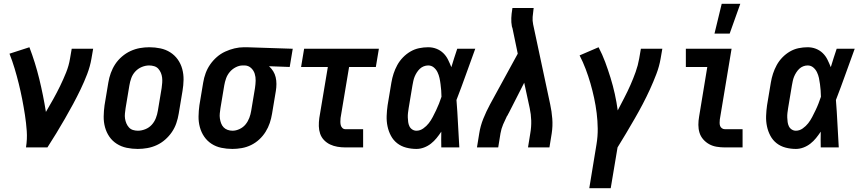

<svg xmlns="http://www.w3.org/2000/svg" viewBox="-20 -777 4540 1012"><path d="M117 0Q124 -44 121 -86.5Q118 -129 111.5 -171Q105 -213 97 -254Q89 -295 79 -335.5Q69 -376 57 -416Q45 -456 30 -494L135 -528Q166 -447 187 -361Q208 -275 222 -187Q242 -221 261 -255Q280 -289 297 -324Q314 -359 328.5 -395Q343 -431 349 -468L358 -520H471L462 -468Q455 -427 439.5 -386.5Q424 -346 405 -306.5Q386 -267 365 -228Q344 -189 322 -151Q300 -113 277 -75Q254 -37 230 0Z M706 8Q676 8 647.5 2Q619 -4 595.5 -19Q572 -34 556.5 -56.5Q541 -79 533.5 -106.5Q526 -134 526.5 -163.5Q527 -193 531 -222L551 -342Q555 -367 564 -392Q573 -417 587.5 -439Q602 -461 623 -479Q644 -497 668 -508Q692 -519 717 -523.5Q742 -528 767 -528Q797 -528 825.5 -522Q854 -516 877.5 -501Q901 -486 917 -463.5Q933 -441 940.5 -413.5Q948 -386 947.5 -356.5Q947 -327 942 -298L922 -178Q918 -153 909.5 -128Q901 -103 886 -81Q871 -59 850.5 -41Q830 -23 806 -12Q782 -1 756.5 3.5Q731 8 706 8ZM707 -88Q726 -88 746 -96Q766 -104 780 -119.5Q794 -135 801.5 -154.5Q809 -174 812 -193L832 -313Q834 -327 835 -341Q836 -355 834.5 -368Q833 -381 828 -393Q823 -405 814.5 -414.5Q806 -424 793 -428Q780 -432 766 -432Q747 -432 727.5 -424Q708 -416 693.5 -400.5Q679 -385 672 -365.5Q665 -346 662 -327L642 -207Q640 -193 638.5 -179Q637 -165 639 -152Q641 -139 646 -127Q651 -115 659.5 -105.5Q668 -96 680.5 -92Q693 -88 707 -88Z M1205 8Q1175 8 1146.5 2Q1118 -4 1095 -19Q1072 -34 1056.5 -56.5Q1041 -79 1033.5 -106.5Q1026 -134 1026.5 -163.5Q1027 -193 1031 -222L1051 -342Q1055 -367 1064 -391.5Q1073 -416 1088 -437.5Q1103 -459 1123 -476.5Q1143 -494 1167 -505Q1191 -516 1216 -522Q1241 -528 1266 -528H1281L1523 -520L1507 -424L1398 -428Q1411 -416 1420 -401.5Q1429 -387 1433 -370Q1437 -353 1437 -334.5Q1437 -316 1434 -298L1414 -178Q1410 -153 1402 -129Q1394 -105 1380 -82.5Q1366 -60 1346.5 -42Q1327 -24 1303.5 -12.5Q1280 -1 1254.5 3.5Q1229 8 1205 8ZM1206 -88Q1224 -88 1243 -97Q1262 -106 1274.5 -121.5Q1287 -137 1294 -155.5Q1301 -174 1304 -193L1324 -313Q1327 -333 1327.5 -352Q1328 -371 1322.5 -388.5Q1317 -406 1303.5 -418.5Q1290 -431 1271 -432H1259Q1241 -432 1222.5 -422.5Q1204 -413 1191 -397.5Q1178 -382 1171.5 -363.5Q1165 -345 1162 -327L1142 -207Q1140 -193 1138.5 -179.5Q1137 -166 1139 -152.5Q1141 -139 1145.5 -127Q1150 -115 1158.5 -106Q1167 -97 1179.5 -92.5Q1192 -88 1206 -88Z M1800 0Q1779 0 1758.5 -3.5Q1738 -7 1720 -15.5Q1702 -24 1688 -38.5Q1674 -53 1667.5 -72Q1661 -91 1660.5 -112Q1660 -133 1663 -155L1708 -424H1567L1583 -520H1977L1961 -424H1820L1775 -155Q1774 -145 1774 -135.5Q1774 -126 1776 -117.5Q1778 -109 1784.5 -102.5Q1791 -96 1801 -96H1894V0Z M2175 8Q2147 8 2120.5 1Q2094 -6 2073.5 -22Q2053 -38 2040.5 -61.5Q2028 -85 2022.5 -111.5Q2017 -138 2018 -166Q2019 -194 2023 -222L2043 -342Q2047 -366 2054.5 -389Q2062 -412 2074 -434Q2086 -456 2104 -474.5Q2122 -493 2143.5 -505.5Q2165 -518 2189 -523Q2213 -528 2237 -528Q2260 -528 2280.5 -520Q2301 -512 2316.5 -497Q2332 -482 2341.5 -462.5Q2351 -443 2359 -423Q2366 -447 2374 -471.5Q2382 -496 2390 -520H2485Q2460 -452 2436 -384.5Q2412 -317 2386 -250Q2391 -188 2394 -125Q2397 -62 2401 0H2306Q2305 -21 2305.5 -41.5Q2306 -62 2306 -83Q2294 -65 2281 -49Q2268 -33 2251.5 -20Q2235 -7 2215 0.5Q2195 8 2175 8ZM2175 -88Q2194 -88 2211 -100Q2228 -112 2240 -127.5Q2252 -143 2261 -160.5Q2270 -178 2278.5 -195.5Q2287 -213 2294 -231Q2301 -249 2307 -267Q2307 -284 2305.5 -300.5Q2304 -317 2302 -333.5Q2300 -350 2296.5 -366Q2293 -382 2286 -396.5Q2279 -411 2266.5 -421.5Q2254 -432 2237 -432Q2225 -432 2213.5 -427.5Q2202 -423 2193 -414.5Q2184 -406 2177 -395Q2170 -384 2165.5 -373Q2161 -362 2158.5 -350Q2156 -338 2154 -327L2134 -207Q2132 -194 2130.5 -182Q2129 -170 2129.5 -157.5Q2130 -145 2131.5 -133.5Q2133 -122 2138 -111.5Q2143 -101 2153 -94.5Q2163 -88 2175 -88Z M2494 0 2506 -74Q2512 -113 2527.5 -151.5Q2543 -190 2563 -227L2709 -494L2681 -629Q2680 -631 2679.5 -633Q2679 -635 2678 -638Q2674 -659 2675 -682Q2676 -705 2680 -728L2681 -735H2793L2792 -728Q2789 -708 2787.5 -688Q2786 -668 2790 -649L2880 -227Q2888 -190 2891 -151.5Q2894 -113 2888 -74L2876 0H2763L2775 -74Q2781 -108 2780 -141.5Q2779 -175 2772 -207L2743 -341L2662 -182Q2660 -179 2658 -175Q2656 -171 2655 -168L2653 -167Q2642 -145 2632 -121.5Q2622 -98 2618 -74L2606 0Z M3086 215 3124 -16Q3131 -58 3130.5 -99Q3130 -140 3125 -180.5Q3120 -221 3111.5 -260.5Q3103 -300 3092 -338Q3081 -376 3067 -413Q3053 -450 3035 -485L3135 -528Q3155 -490 3170 -449.5Q3185 -409 3198 -367Q3211 -325 3220.5 -282Q3230 -239 3236 -195Q3253 -228 3270.5 -261.5Q3288 -295 3303 -329Q3318 -363 3330.5 -398Q3343 -433 3349 -468L3358 -520H3471L3462 -468Q3455 -427 3439.5 -386.5Q3424 -346 3406 -306.5Q3388 -267 3367.5 -228Q3347 -189 3325 -151Q3303 -113 3280.5 -75Q3258 -37 3235 0L3199 215Z M3800 0Q3779 0 3757.5 -3.5Q3736 -7 3718 -17Q3700 -27 3686.5 -42.5Q3673 -58 3667 -77.5Q3661 -97 3661 -119Q3661 -141 3665 -163L3708 -424H3595V-520H3836L3774 -147Q3773 -138 3773 -129.5Q3773 -121 3775.5 -113.5Q3778 -106 3785 -101Q3792 -96 3801 -96H3894V0ZM3746 -600 3784 -757H3882L3826 -600Z M4175 8Q4147 8 4120.5 1Q4094 -6 4073.5 -22Q4053 -38 4040.5 -61.5Q4028 -85 4022.5 -111.5Q4017 -138 4018 -166Q4019 -194 4023 -222L4043 -342Q4047 -366 4054.5 -389Q4062 -412 4074 -434Q4086 -456 4104 -474.5Q4122 -493 4143.5 -505.5Q4165 -518 4189 -523Q4213 -528 4237 -528Q4260 -528 4280.5 -520Q4301 -512 4316.5 -497Q4332 -482 4341.5 -462.5Q4351 -443 4359 -423Q4366 -447 4374 -471.5Q4382 -496 4390 -520H4485Q4460 -452 4436 -384.5Q4412 -317 4386 -250Q4391 -188 4394 -125Q4397 -62 4401 0H4306Q4305 -21 4305.5 -41.5Q4306 -62 4306 -83Q4294 -65 4281 -49Q4268 -33 4251.5 -20Q4235 -7 4215 0.5Q4195 8 4175 8ZM4175 -88Q4194 -88 4211 -100Q4228 -112 4240 -127.5Q4252 -143 4261 -160.5Q4270 -178 4278.5 -195.5Q4287 -213 4294 -231Q4301 -249 4307 -267Q4307 -284 4305.5 -300.5Q4304 -317 4302 -333.5Q4300 -350 4296.5 -366Q4293 -382 4286 -396.5Q4279 -411 4266.5 -421.5Q4254 -432 4237 -432Q4225 -432 4213.5 -427.5Q4202 -423 4193 -414.5Q4184 -406 4177 -395Q4170 -384 4165.5 -373Q4161 -362 4158.5 -350Q4156 -338 4154 -327L4134 -207Q4132 -194 4130.5 -182Q4129 -170 4129.5 -157.5Q4130 -145 4131.5 -133.5Q4133 -122 4138 -111.5Q4143 -101 4153 -94.5Q4163 -88 4175 -88Z"/></svg>

Font: Iosevka Curly
Style: Bold Italic
Weight: 700
Italic angle: -9°
Monospace: yes
Designer: Belleve Invis
Foundry: Belleve Invis
Version: Version 22.1.2; ttfautohint (v1.8.4)